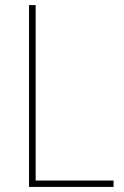

<svg xmlns="http://www.w3.org/2000/svg" viewBox="-20 -734 486 754"><path d="M94 0V-714H120V-25H426V0Z"/></svg>

Font: Noto Sans Kannada SemiCondensed Thin
Style: Regular
Weight: 100
Width: 4
Designer: Jelle Bosma - Monotype Design Team
Foundry: Monotype Imaging Inc.
Version: Version 2.005; ttfautohint (v1.8.4.7-5d5b)